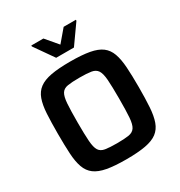

<svg xmlns="http://www.w3.org/2000/svg" viewBox="-208 -1047 1123 1198"><g transform="rotate(-30 353.5 -448.0)"><path d="M353 8Q269 8 215 -2Q161 -12 129.5 -35.5Q98 -59 83.5 -99.5Q69 -140 65.5 -200Q62 -260 62 -344Q62 -428 65.5 -488Q69 -548 83.5 -588.5Q98 -629 129.5 -652.5Q161 -676 215 -686Q269 -696 353 -696Q437 -696 491.5 -686Q546 -676 577 -652.5Q608 -629 622.5 -588.5Q637 -548 641 -488Q645 -428 645 -344Q645 -260 641 -200Q637 -140 622.5 -99.5Q608 -59 577 -35.5Q546 -12 491.5 -2Q437 8 353 8ZM353 -108Q407 -108 437.5 -113Q468 -118 482 -139.5Q496 -161 499.5 -209Q503 -257 503 -344Q503 -431 499.5 -479Q496 -527 482 -548.5Q468 -570 437.5 -575Q407 -580 353 -580Q299 -580 268.5 -575Q238 -570 224.5 -548.5Q211 -527 207.5 -479Q204 -431 204 -344Q204 -257 207.5 -209Q211 -161 224.5 -139.5Q238 -118 268.5 -113Q299 -108 353 -108ZM290 -760 194 -897V-904H281L354 -818L427 -904H515V-897L418 -760Z"/></g></svg>

Font: Saira SemiBold
Style: Regular
Weight: 600
Designer: Hector Gatti with collaboration of the Omnibus-Type team
Foundry: Omnibus-Type
Version: Version 1.100; ttfautohint (v1.8.3)